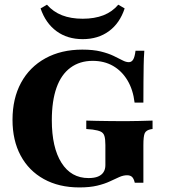

<svg xmlns="http://www.w3.org/2000/svg" viewBox="-20 -796 729 827"><path d="M321.8 11.3Q233.9 11.3 169 -24.6Q104 -60.5 69 -125.8Q33.9 -191.1 33.9 -279.8Q33.9 -371.8 70.6 -439.5Q107.3 -507.3 175.4 -544.8Q243.5 -582.3 334.7 -582.3Q381.5 -582.3 414.1 -574.2Q446.8 -566.1 469.4 -555.2Q491.9 -544.4 507.3 -536.3Q522.6 -528.2 534.7 -528.2Q546.8 -528.2 553.6 -539.5Q560.5 -550.8 563.7 -577.4H601.6Q599.2 -544.4 598.8 -513.3Q598.4 -482.3 598 -444.8Q597.6 -407.3 597.6 -354H559.7Q553.2 -409.7 529 -450Q504.8 -490.3 466.9 -512.1Q429 -533.9 379 -533.9Q323.4 -533.9 283.5 -504.4Q243.5 -475 223.4 -418.1Q203.2 -361.3 203.2 -278.2Q203.2 -160.5 244.8 -94.8Q286.3 -29 361.3 -29Q386.3 -29 402 -35.5Q417.7 -41.9 425.8 -54.4Q433.9 -66.9 433.9 -84.7V-171Q433.9 -196.8 429.8 -210.1Q425.8 -223.4 414.1 -229Q402.4 -234.7 379 -237.9L351.6 -240.3V-276.6Q370.2 -275.8 396.4 -275.4Q422.6 -275 451.2 -274.6Q479.8 -274.2 504 -274.2H516.1H526.6Q548.4 -274.2 579.8 -275Q611.3 -275.8 637.1 -276.6V-240.3L630.6 -239.5Q609.7 -235.5 603.6 -222.6Q597.6 -209.7 597.6 -171V-8.9H560.5Q556.5 -26.6 548.8 -33.9Q541.1 -41.1 527.4 -41.1Q511.3 -41.1 494 -33.5Q476.6 -25.8 453.6 -14.9Q430.6 -4 398.8 3.6Q366.9 11.3 321.8 11.3ZM336.3 -627.4Q270.2 -627.4 223.4 -661.7Q176.6 -696 154.8 -759.7L182.3 -775.8Q208.9 -745.2 247.2 -730.2Q285.5 -715.3 336.3 -715.3Q387.1 -715.3 425.4 -730.2Q463.7 -745.2 489.5 -775.8L516.9 -759.7Q496 -696 449.2 -661.7Q402.4 -627.4 336.3 -627.4Z"/></svg>

Font: Playfair 9pt Black
Style: Regular
Weight: 900
Designer: Claus Eggers Sørensen
Foundry: Claus Eggers Sørensen
Version: Version 2.203